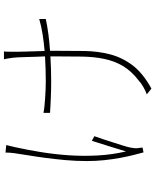

<svg xmlns="http://www.w3.org/2000/svg" viewBox="75 -844 805 996"><g transform="rotate(-90 478.0 -345.5)"><path d="M224 -716Q222 -708 219 -695Q216 -682 213 -670Q199 -607 187.5 -536Q176 -465 171 -391.5Q166 -318 170 -242.5Q174 -167 191 -95Q202 -133 217 -180Q232 -227 246 -272L270 -259Q263 -240 254.5 -214Q246 -188 237.5 -161.5Q229 -135 221.5 -111Q214 -87 211 -72Q209 -62 208 -52Q207 -42 208 -33Q209 -27 210 -20.5Q211 -14 211 -9L186 -4Q180 -26 172 -57.5Q164 -89 157 -127.5Q150 -166 145.5 -209Q141 -252 141 -297Q141 -354 146 -409Q151 -464 157.5 -513Q164 -562 171 -603.5Q178 -645 182 -675Q184 -688 184.5 -700Q185 -712 185 -720ZM878 -511Q841 -503 799.5 -497.5Q758 -492 713 -489V-464Q713 -384 712 -312Q711 -240 694.5 -177Q678 -114 637.5 -60.5Q597 -7 517 37L487 13Q504 7 524.5 -4.5Q545 -16 560 -30Q609 -68 634.5 -111.5Q660 -155 671 -208Q682 -261 683 -324Q684 -387 684 -464V-487Q652 -485 618.5 -484Q585 -483 552 -483Q533 -483 510.5 -483.5Q488 -484 466 -485Q444 -486 424 -487Q404 -488 391 -489V-523Q405 -520 424.5 -518Q444 -516 466 -514.5Q488 -513 511 -512Q534 -511 553 -511Q585 -511 618.5 -512Q652 -513 684 -515Q683 -538 682 -564.5Q681 -591 680.5 -614.5Q680 -638 679 -656Q678 -674 677 -681Q675 -698 673 -708.5Q671 -719 669 -728H710Q708 -720 708.5 -709Q709 -698 708 -682Q708 -675 708 -657Q708 -639 709 -615.5Q710 -592 710.5 -566Q711 -540 712 -517Q757 -521 798.5 -527.5Q840 -534 878 -545Z"/></g></svg>

Font: Kinto Sans Thin
Style: Regular
Weight: 100
Designer: Authors: Ryoko NISHIZUKA  (kana & ideographs); Paul D. Hunt (Latin, Greek & Cyrillic); Wenlong ZHANG  (bopomofo); Sandol
Foundry: Adobe Systems Incorporated, ookami Inc.
Version: Version 0.001